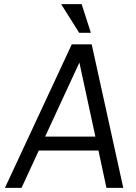

<svg xmlns="http://www.w3.org/2000/svg" viewBox="-20 -916 664 936"><path d="M378 -896 423 -756H366L278 -896ZM4 0 330 -700H427L581 0H499L460 -182H169L85 0ZM200 -250H445L367 -611Z"/></svg>

Font: Haskoy
Style: Italic
Weight: 400
Designer: Ertekin Erdin
Foundry: Ertekin Erdin
Version: Version 2.000; ttfautohint (v1.8.4.7-5d5b)